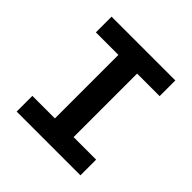

<svg xmlns="http://www.w3.org/2000/svg" viewBox="-195 -926 1090 1090"><g transform="rotate(45 350.0 -381.0)"><path d="M94 -126V0H606V-126H425V-636H606V-762H94V-636H275V-126Z"/></g></svg>

Font: Kawkab Mono
Style: Bold
Weight: 700
Monospace: yes
Designer: Abdullah Arif
Foundry: Abdullah Arif
Version: Version 1.000;PS 000.500;hotconv 1.0.88;makeotf.lib2.5.64775